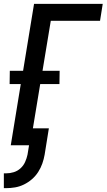

<svg xmlns="http://www.w3.org/2000/svg" viewBox="-21 -755 554 998"><path d="M-1 223V146H11Q31 146 50.5 140Q70 134 85.5 120Q101 106 109.5 87Q118 68 122 49L130 0H35L87 -318H29L30 -387H99L156 -735H513L499 -647H243L200 -387H289L288 -318H188L150 -88H233L211 49Q207 72 199 95Q191 118 177.5 139Q164 160 145 176.5Q126 193 103.5 204Q81 215 57.5 219Q34 223 11 223Z"/></svg>

Font: Iosevka SS18 Semibold
Style: Italic
Weight: 600
Italic angle: -9°
Monospace: yes
Designer: Belleve Invis
Foundry: Belleve Invis
Version: Version 25.1.1; ttfautohint (v1.8.4)